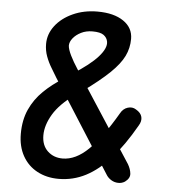

<svg xmlns="http://www.w3.org/2000/svg" viewBox="-54 -821 793 875"><g transform="rotate(5 342.5 -383.5)"><path d="M246 4Q191 4 148 -19Q105 -42 81 -85Q57 -128 57 -186Q57 -249 79 -297.5Q101 -346 140 -384Q179 -422 231 -454L267 -479Q345 -528 381 -568.5Q417 -609 412 -638Q409 -656 393.5 -667.5Q378 -679 342 -679Q313 -679 290 -667.5Q267 -656 253.5 -639Q240 -622 240 -605Q241 -588 254.5 -560.5Q268 -533 288 -502.5Q308 -472 325 -445L555 -91Q568 -69 570 -48Q572 -27 549 -10Q535 -1 518 -1.5Q501 -2 487 -10.5Q473 -19 465 -31L196 -454Q185 -473 170.5 -496.5Q156 -520 146 -547Q136 -574 136 -604Q136 -649 165 -687Q194 -725 244.5 -748Q295 -771 357 -771Q432 -771 476 -741Q520 -711 520 -660Q520 -618 502 -581Q484 -544 440.5 -502Q397 -460 321 -405L289 -384Q220 -335 190 -284.5Q160 -234 160 -188Q160 -142 187.5 -116Q215 -90 256 -90Q316 -90 374 -146.5Q432 -203 499 -318Q511 -340 532 -346.5Q553 -353 570 -342Q593 -329 597.5 -310Q602 -291 589 -270Q536 -177 482 -116.5Q428 -56 370 -26Q312 4 246 4Z"/></g></svg>

Font: Edu SA Beginner SemiBold
Style: Regular
Weight: 600
Version: Version 1.003